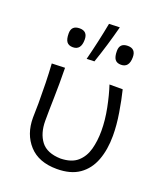

<svg xmlns="http://www.w3.org/2000/svg" viewBox="-146 -889 852 997"><g transform="rotate(20 280.0 -390.5)"><path d="M285.5 10.5Q185.5 10.5 132.2 -48Q79 -106.5 79 -197.5Q79 -222 79.8 -240.8Q80.5 -259.5 80.5 -277Q80.5 -338.5 79.2 -389.8Q78 -441 74.5 -495.5L147 -498Q148.5 -408 146.5 -332.5Q144.5 -257 144.5 -204.5Q144.5 -135.5 177.2 -92.2Q210 -49 286 -47Q346 -48.5 378.5 -77Q411 -105.5 423.8 -152Q436.5 -198.5 436.5 -254Q436.5 -313.5 423.5 -378.8Q410.5 -444 393.5 -495.5H466.5Q479.5 -443 490.5 -376.2Q501.5 -309.5 501.5 -251Q501.5 -174 479.2 -115Q457 -56 409.5 -22.8Q362 10.5 285.5 10.5ZM236.5 -580Q264 -687.5 283.5 -790.5L342.5 -792.5Q328.5 -739 312.8 -686.5Q297 -634 279 -581.5ZM148 -612Q125 -612 114.2 -626.2Q103.5 -640.5 103.5 -672.5Q103.5 -716.5 149 -716.5Q193 -716.5 193 -670Q193 -612 148 -612ZM414 -612Q391 -612 380.5 -626.2Q370 -640.5 370 -672.5Q370 -716.5 415 -716.5Q459 -716.5 459 -670Q459 -612 414 -612Z"/></g></svg>

Font: Commissioner Flair Light
Style: Regular
Weight: 300
Designer: Kostas Bartsokas
Foundry: Kostas Bartsokas
Version: Version 1.000; ttfautohint (v1.8.3)